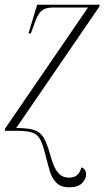

<svg xmlns="http://www.w3.org/2000/svg" viewBox="-20 -556 462 816"><path d="M274 240Q238 240 219 220Q200 200 191.5 171Q183 142 176 114Q165 67 153.5 42Q142 17 120 8.5Q98 0 57 0H0L2 -10L354 -524H206Q183 -524 168.5 -517.5Q154 -511 143.5 -494Q133 -477 122 -443L111 -414H101L138 -536H404L401 -526L49 -12Q97 -12 123.5 -4Q150 4 164.5 27.5Q179 51 192 97Q199 124 208.5 147Q218 170 233 184.5Q248 199 273 199Q297 199 309 187Q321 175 326 155Q346 163 346 185Q346 205 328.5 222.5Q311 240 274 240Z"/></svg>

Font: Noto Serif Display SemiCondensed ExtraLight
Style: Italic
Weight: 200
Width: 4
Italic angle: -12°
Designer: Monotype Design Team
Foundry: Monotype Imaging Inc.
Version: Version 2.009